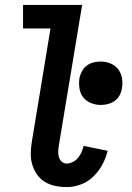

<svg xmlns="http://www.w3.org/2000/svg" viewBox="-20 -755 540 783"><path d="M252 8Q228 8 204.5 3Q181 -2 162.5 -13.5Q144 -25 131 -43.5Q118 -62 111.5 -84Q105 -106 105.5 -130Q106 -154 110 -178L186 -639H74V-735H315L220 -162Q218 -150 217.5 -138Q217 -126 220 -115Q223 -104 231.5 -96Q240 -88 252 -88Q264 -88 277 -94.5Q290 -101 298.5 -111.5Q307 -122 312.5 -134.5Q318 -147 321 -160L419 -140Q412 -111 397.5 -84Q383 -57 360.5 -35Q338 -13 309 -2.5Q280 8 252 8ZM391 -327Q370 -327 350.5 -335Q331 -343 319 -358.5Q307 -374 304 -395Q301 -416 304 -437Q307 -451 314.5 -465Q322 -479 334.5 -488Q347 -497 361.5 -500.5Q376 -504 391 -504Q412 -504 431 -496Q450 -488 462 -472.5Q474 -457 477.5 -436Q481 -415 477 -394Q475 -380 467.5 -366Q460 -352 447 -343Q434 -334 419.5 -330.5Q405 -327 391 -327Z"/></svg>

Font: Iosevka Gothic
Style: Bold Italic
Weight: 700
Italic angle: -9°
Monospace: yes
Designer: Belleve Invis
Foundry: Belleve Invis
Version: Version 15.5.1; ttfautohint (v1.8.4)